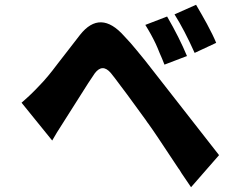

<svg xmlns="http://www.w3.org/2000/svg" viewBox="-20 -755 1009 802"><path d="M793 -534Q750 -630 709 -695L799 -735Q822 -696 844 -656Q870 -608 883 -576ZM667 -485 657 -510 647 -533Q638 -556 630 -573Q612 -611 587 -651L678 -686Q729 -598 761 -521ZM778 27 738 -32 732 -42Q730 -46 725 -52L642 -177Q618 -213 600 -238Q595 -244 588 -255Q587 -257 585 -259L542 -318Q508 -365 485 -395Q457 -433 443 -450Q408 -491 376 -449Q362 -429 348 -407L218 -202L198 -168L70 -326Q111 -361 147 -400Q161 -414 181 -438Q197 -457 221 -489L266 -547Q294 -584 314 -609Q399 -717 499 -604Q526 -576 551 -545L587 -501L895 -107Z"/></svg>

Font: Xiangcui Wave Sans Xiangcui Wave Sans
Style: Regular
Weight: 800
Width: 3
Version: Version 0.920;March 28, 2024;FontCreator 14.0.0.2814 64-bit